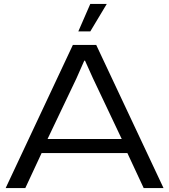

<svg xmlns="http://www.w3.org/2000/svg" viewBox="-20 -958 862 978"><path d="M8.8 0 351.1 -729H470.2L813 0H711.9L628.9 -178.2H191.9L108.9 0ZM222.2 -250H600.1L453.1 -560.1L413.1 -648.9H409.2L369.1 -558.1ZM378.9 -797.9 439.9 -938H523.9L439.9 -797.9Z"/></svg>

Font: Lumene Sans Expanded
Style: Regular
Weight: 400
Width: 7
Designer: Deni Anggara
Version: Version 1.003;Glyphs 3.1.2 (3151)